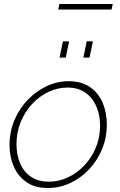

<svg xmlns="http://www.w3.org/2000/svg" viewBox="-20 -937 605 967"><path d="M221 10Q156 10 113.5 -19.5Q71 -49 49.5 -98Q28 -147 28 -206Q28 -273 52.5 -331.5Q77 -390 119.5 -434Q162 -478 215 -503Q268 -528 326 -528Q390 -528 433 -498.5Q476 -469 497 -419.5Q518 -370 518 -310Q518 -244 494 -186Q470 -128 428.5 -84Q387 -40 333.5 -15Q280 10 221 10ZM227 -22Q276 -22 322 -43.5Q368 -65 404.5 -103.5Q441 -142 462.5 -193Q484 -244 484 -304Q484 -357 465.5 -400.5Q447 -444 410.5 -470Q374 -496 320 -496Q271 -496 225 -474.5Q179 -453 142.5 -414Q106 -375 84.5 -323Q63 -271 63 -211Q63 -158 81 -115Q99 -72 135.5 -47Q172 -22 227 -22ZM280 -647 297 -729H328L311 -647ZM400 -647 417 -729H448L431 -647ZM273 -889 279 -917H548L542 -889Z"/></svg>

Font: Raleway ExtraLight
Style: Italic
Weight: 200
Italic angle: -12°
Designer: Matt McInerney, Pablo Impallari, Rodrigo Fuenzalida
Foundry: Matt McInerney, Pablo Impallari, Rodrigo Fuenzalida
Version: Version 4.026